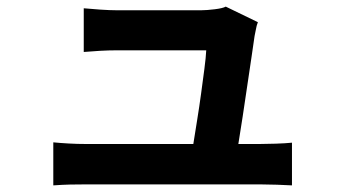

<svg xmlns="http://www.w3.org/2000/svg" viewBox="-20 -544 1040 580"><path d="M759 -477Q755 -467 753 -455Q751 -443 749 -435Q746 -413 740 -373Q734 -333 727 -285.5Q720 -238 713 -191.5Q706 -145 700 -109H764Q784 -109 813.5 -110Q843 -111 862 -113V16Q847 15 816.5 14Q786 13 766 13H240Q213 13 191.5 13.5Q170 14 141 16V-114Q161 -112 187.5 -110.5Q214 -109 240 -109H564Q569 -141 575.5 -181Q582 -221 587.5 -261.5Q593 -302 597.5 -336.5Q602 -371 603 -392H333Q309 -392 282 -390.5Q255 -389 233 -387V-519Q253 -517 282.5 -515Q312 -513 332 -513H588Q604 -513 628.5 -516Q653 -519 662 -524Z"/></svg>

Font: Chiron Sans HK TT
Style: Bold
Weight: 700
Designer: Ryoko NISHIZUKA 西塚涼子 (kana, bopomofo & ideographs); Paul D. Hunt (Latin, Greek & Cyrillic); Sandoll Communications 산돌커뮤니
Foundry: Adobe
Version: Version 2.022;hotconv 1.0.109;makeotfexe 2.5.65596